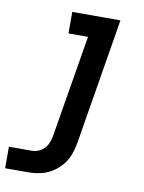

<svg xmlns="http://www.w3.org/2000/svg" viewBox="-122 -588 638 852"><g transform="rotate(10 196.5 -162.5)"><path d="M-39 205H65Q91 205 118 199.5Q145 194 170 179Q195 164 214 141.5Q233 119 242.5 93Q252 67 257 40L351 -530H134V-433H222L146 24Q143 45 133.5 65Q124 85 104.5 96.5Q85 108 65 108H-39Z"/></g></svg>

Font: Iosevka Sparkle Semibold
Style: Italic
Weight: 600
Italic angle: -9°
Designer: Belleve Invis
Foundry: Belleve Invis
Version: Version 4.5.0; ttfautohint (v1.8.3)